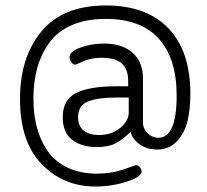

<svg xmlns="http://www.w3.org/2000/svg" viewBox="-20 -578 756 701"><path d="M53 -217C53 -112.3 79.5 -32.8 132.5 21.5C185.5 75.8 250.7 103 328 103C367.3 103 405.3 97.2 442 85.5C478.7 73.8 497 61 497 47C497 42.3 495 37.5 491 32.5C487 27.5 482 25 476 25C475.3 25 460.3 30.2 431 40.5C401.7 50.8 369.7 56 335 56C293 56 256.5 48.5 225.5 33.5C194.5 18.5 170.2 -2.2 152.5 -28.5C134.8 -54.8 122 -83.7 114 -115C106 -146.3 102 -180.7 102 -218C102 -258 106.5 -294.7 115.5 -328C124.5 -361.3 138.8 -392 158.5 -420C178.2 -448 205.5 -469.8 240.5 -485.5C275.5 -501.2 317 -509 365 -509C451.7 -509 516.7 -484.8 560 -436.5C603.3 -388.2 625 -319 625 -229C625 -126.3 602.7 -75 558 -75C544.7 -75 532.5 -79.7 521.5 -89C510.5 -98.3 504 -110.3 502 -125V-291C502 -331.7 489.3 -363.2 464 -385.5C438.7 -407.8 404 -419 360 -419C329.3 -419 300.7 -414.2 274 -404.5C247.3 -394.8 234 -383.3 234 -370C234 -364 236 -357.8 240 -351.5C244 -345.2 249 -342 255 -342C257 -342 267 -346.2 285 -354.5C303 -362.8 324.7 -367 350 -367C384 -367 408.8 -360.2 424.5 -346.5C440.2 -332.8 448 -311.3 448 -282V-263H405C339.7 -263 290.7 -254.8 258 -238.5C225.3 -222.2 209 -192.7 209 -150C209 -112.7 220.5 -85.2 243.5 -67.5C266.5 -49.8 296.7 -41 334 -41C361.3 -41 383.8 -45.5 401.5 -54.5C419.2 -63.5 437.7 -77.7 457 -97C461 -79 472 -63.7 490 -51C508 -38.3 529.3 -32 554 -32C582.7 -32 606.5 -42 625.5 -62C644.5 -82 657.5 -106.5 664.5 -135.5C671.5 -164.5 675 -198 675 -236C675 -339.3 648.3 -418.8 595 -474.5C541.7 -530.2 465.7 -558 367 -558C261.7 -558 183 -526.3 131 -463C79 -399.7 53 -317.7 53 -217ZM265 -150C265 -178.7 277 -197.8 301 -207.5C325 -217.2 361 -222 409 -222H450V-167C450 -147 439.7 -128.3 419 -111C398.3 -93.7 372.3 -85 341 -85C318.3 -85 300 -90.3 286 -101C272 -111.7 265 -128 265 -150Z"/></svg>

Font: Terminal Dosis
Style: Book
Weight: 400
Designer: EdgarTolentino, PabloImpallari, IginoMarini
Foundry: EdgarTolentino, PabloImpallari, IginoMarini
Version: Version 1.006